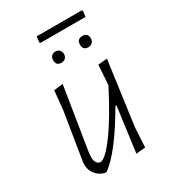

<svg xmlns="http://www.w3.org/2000/svg" viewBox="-178 -812 819 915"><g transform="rotate(-30 231.5 -355.0)"><path d="M417 -718 422 -713 418 -682H171L166 -687L170 -718ZM211 -611Q224 -611 232.5 -602.5Q241 -594 241 -581Q241 -567 232.5 -558.5Q224 -550 210 -550Q181 -550 181 -580Q181 -594 189 -602.5Q197 -611 211 -611ZM360 -611Q389 -611 389 -581Q389 -567 380.5 -558.5Q372 -550 358 -550Q329 -550 329 -580Q329 -611 360 -611ZM164 -460 108 -110 107 -92Q106 -72 114 -59.5Q122 -47 134 -47Q161 -47 219.5 -126Q278 -205 349 -344L351 -360L357 -454L407 -459L359 -108L353 -1L302 4L335 -243H329Q218 -51 136 8H125Q96 0 78 -23Q60 -46 61 -78L62 -91L104 -351L114 -454Z"/></g></svg>

Font: Alegreya Sans SC Light
Style: Italic
Weight: 300
Italic angle: -7°
Designer: Juan Pablo del Peral
Foundry: Huerta Tipografica
Version: Version 2.007